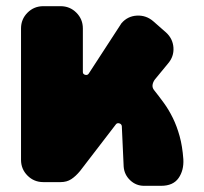

<svg xmlns="http://www.w3.org/2000/svg" viewBox="-20 -599 660 621"><path d="M120 -10Q90 -10 69 -31Q48 -52 48 -82V-507Q48 -537 69 -558Q90 -579 120 -579H176Q206 -579 227 -558Q248 -537 248 -507V-366Q248 -359 255.5 -357Q263 -355 267 -361L373 -524Q393 -547 423 -548.5Q453 -550 476 -530L517 -494Q539 -474 541 -445Q543 -416 523 -393L481 -342Q475 -334 473.5 -325Q472 -316 478 -308Q494 -288 510 -266Q526 -244 539 -217.5Q552 -191 561 -158.5Q570 -126 573 -84Q575 -48 557.5 -23Q540 2 501 2H447H446Q420 2 401 -16Q382 -34 380 -60L374 -191Q373 -198 366 -200Q359 -202 355 -197L239 -46Q225 -29 210.5 -19.5Q196 -10 176 -10Z"/></svg>

Font: d puntillas B to tiptoe
Style: Regular
Weight: 400
Designer: deFharo
Foundry: deFharo.com
Version: Version 1.001 2012